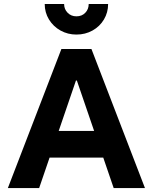

<svg xmlns="http://www.w3.org/2000/svg" viewBox="-20 -956 777 976"><path d="M315.8 -707H444.8L716.9 0H557.9ZM292.1 -707H398.4L393.4 -546.7H315.8L421 -707L179 0H19.9ZM195.9 -290.3H541V-155H195.9ZM368.4 -780.3Q324.5 -780.3 287.6 -800.8Q250.8 -821.3 229 -856.9Q207.3 -892.6 207.3 -935.5H305.9Q305.9 -909.2 323.8 -891.1Q341.6 -873 368.4 -873Q396.3 -873 413.6 -891.1Q430.9 -909.2 430.9 -935.5H529.6Q529.6 -892.6 508.3 -856.9Q487.1 -821.3 450.2 -800.8Q413.4 -780.3 368.4 -780.3Z"/></svg>

Font: Wanted Sans Variable
Style: Regular
Weight: 400
Designer: Original Design by Kil Hyung-jin and Kang Hanbin, Wanted Lab, Inc; Hangeul from Source Han Sans by Jang Soo-young and Ka
Foundry: Wanted Lab, Inc.
Version: Version 1.003;Glyphs 3.2 (3227)